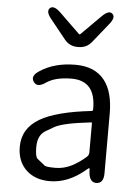

<svg xmlns="http://www.w3.org/2000/svg" viewBox="-57 -863 673 921"><g transform="rotate(5 279.5 -403.0)"><path d="M217 13Q148 13 105 -26Q60 -68 60 -139Q60 -227 141 -275Q219 -321 389 -340Q395 -341 395 -348Q397 -486 280 -486Q201 -486 158 -456Q118 -428 100 -455Q81 -482 122 -508Q191 -554 293 -554Q387 -554 434 -493Q476 -438 476 -335V-47Q476 0 443 2Q409 4 404 -43L403 -60Q402 -66 400.5 -66Q399 -66 387 -56Q306 13 217 13ZM239 -53Q279 -53 317 -72Q352 -90 385 -119Q395 -128 395 -142V-281Q395 -286 390 -285Q256 -270 216 -247Q195 -235 175 -223Q139 -201 139 -144Q139 -98 150 -89Q168 -74 187 -59Q195 -53 239 -53ZM294 -640Q256 -640 232 -669L158 -761Q128 -797 146 -814Q164 -830 198 -797L295 -703Q299 -699 303 -703L396 -796Q430 -830 447 -813Q465 -797 435 -761L361 -669Q337 -640 299 -640Z"/></g></svg>

Font: Resource Han Rounded JP Normal
Style: Regular
Weight: 350
Designer: Cyano Hao (round all glyphs); Ryoko NISHIZUKA 西塚涼子 (kana, bopomofo & ideographs); Paul D. Hunt (Latin, Greek & Cyrillic)
Foundry: Cyano Hao
Version: 0.990